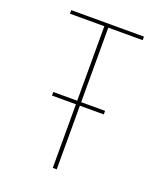

<svg xmlns="http://www.w3.org/2000/svg" viewBox="-136 -824 772 913"><g transform="rotate(20 250.0 -367.5)"><path d="M240 0V-322H119V-340H240V-717H66V-735H434V-717H260V-340H381V-322H260V0Z"/></g></svg>

Font: Iosevka Curly Thin
Style: Regular
Weight: 100
Monospace: yes
Designer: Belleve Invis
Foundry: Belleve Invis
Version: Version 22.1.2; ttfautohint (v1.8.4)